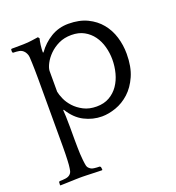

<svg xmlns="http://www.w3.org/2000/svg" viewBox="-133 -581 865 946"><g transform="rotate(-20 299.0 -107.5)"><path d="M168 -384Q197 -425 238.5 -450Q280 -475 331 -475Q388 -475 429.5 -455Q471 -435 498 -402Q525 -369 538 -326.5Q551 -284 551 -238Q551 -170 530 -122.5Q509 -75 476.5 -45.5Q444 -16 405.5 -2.5Q367 11 332 11Q284 11 240 -11.5Q196 -34 165 -85L162 -83Q163 -69 164 -50Q165 -31 165 5Q165 46 165 71.5Q165 97 165.5 115Q166 133 166.5 147.5Q167 162 169 179Q171 199 173.5 210Q176 221 184 227Q192 235 206.5 237Q221 239 236 239L241 243L243 257L241 260Q234 260 220 259.5Q206 259 190 258.5Q174 258 160 257.5Q146 257 139 257H125Q118 257 103.5 257.5Q89 258 73.5 258.5Q58 259 43.5 259.5Q29 260 22 260L21 257L22 242L26 239Q42 239 57 237Q72 235 81 227Q89 220 91.5 209.5Q94 199 96 179Q97 166 97.5 153.5Q98 141 98.5 124Q99 107 99 84Q99 61 99 28V-205Q99 -245 99 -272Q99 -299 98.5 -319Q98 -339 97.5 -354.5Q97 -370 96 -386Q95 -397 90.5 -405.5Q86 -414 83 -417Q73 -429 58 -431.5Q43 -434 27 -434L23 -438V-452L27 -455H45Q62 -455 88 -455.5Q114 -456 133 -459L168 -464L174 -455Q172 -451 170.5 -442.5Q169 -434 167.5 -423.5Q166 -413 165.5 -402.5Q165 -392 165 -385ZM475 -236Q475 -270 466 -303Q457 -336 438.5 -361.5Q420 -387 392 -402.5Q364 -418 326 -418Q288 -418 259 -404Q230 -390 209.5 -369.5Q189 -349 177.5 -327Q166 -305 165 -289V-179Q168 -163 178 -140Q188 -117 207.5 -95.5Q227 -74 256 -59Q285 -44 324 -44Q363 -44 391.5 -60.5Q420 -77 438.5 -104Q457 -131 466 -165.5Q475 -200 475 -236Z"/></g></svg>

Font: Quattrocento
Style: Regular
Weight: 400
Designer: Pablo Impallari
Foundry: Pablo Impallari, Igino Marini, Branda Gallo
Version: Version 2.000